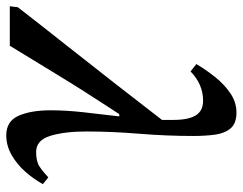

<svg xmlns="http://www.w3.org/2000/svg" viewBox="-128 -646 757 598"><g transform="rotate(90 250.0 -347.5)"><path d="M373 11Q329 11 312 -27.5Q295 -66 295 -127Q295 -174 301 -228.5Q307 -283 314 -341H307Q298 -327 279 -298Q260 -269 235.5 -230.5Q211 -192 185.5 -150Q160 -108 136 -69Q112 -30 94 0H-29L-26 -25Q29 -96 90 -173Q151 -250 211 -327Q271 -404 325 -474Q325 -492 325 -509Q325 -556 311 -579Q297 -602 265 -602Q214 -602 174 -563L151 -581Q168 -610 191 -639Q214 -668 242 -687Q270 -706 302 -706Q336 -706 351.5 -687.5Q367 -669 371 -638.5Q375 -608 375 -572Q375 -489 368 -402.5Q361 -316 361 -239Q361 -171 374.5 -126.5Q388 -82 425 -82Q454 -82 470 -92.5Q486 -103 504 -120L525 -103Q509 -74 486 -48Q463 -22 434 -5.5Q405 11 373 11Z"/></g></svg>

Font: STIX Two Text SemiBold
Style: Italic
Weight: 600
Italic angle: -12°
Designer: Ross Mills, John Hudson & Paul Hanslow, Tiro Typeworks Ltd; with prior portions MicroPress Inc. and Coen Hoffman, Elsevi
Foundry: Tiro Typeworks Ltd
Version: Version 2.13 b171